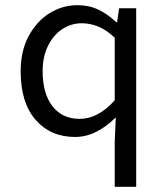

<svg xmlns="http://www.w3.org/2000/svg" viewBox="-20 -518 640 743"><path d="M424 205V28L428 -62H426Q396 -31 355.5 -9.5Q315 12 270 12Q176 12 118 -54Q60 -120 60 -242Q60 -321 91 -378.5Q122 -436 172 -467Q222 -498 280 -498Q324 -498 360 -481Q396 -464 430 -432H433L441 -486H507V205ZM288 -58Q324 -58 358 -76Q392 -94 424 -130V-372Q391 -403 359.5 -415.5Q328 -428 297 -428Q255 -428 220.5 -405Q186 -382 165.5 -340Q145 -298 145 -243Q145 -156 183 -107Q221 -58 288 -58Z"/></svg>

Font: Source Code Variable
Style: Regular
Weight: 400
Monospace: yes
Designer: Paul D. Hunt, Teo Tuominen
Foundry: Adobe Systems Incorporated
Version: Version 1.010;hotconv 1.0.106;makeotfexe 2.5.65593